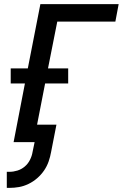

<svg xmlns="http://www.w3.org/2000/svg" viewBox="-20 -690 596 932"><path d="M13 222V144H26Q45 144 64.5 138Q84 132 100 118.5Q116 105 125.5 86Q135 67 138 48L148 0H46L101 -285H32V-358H115L176 -670H556L540 -585H258L213 -358H311V-285H199L160 -85H254L228 48Q224 71 216 94Q208 117 194 137.5Q180 158 160.5 175Q141 192 118 203Q95 214 72 218Q49 222 26 222Z"/></svg>

Font: Lode Dark Term
Style: Bold Italic
Weight: 700
Italic angle: -11°
Monospace: yes
Designer: Belleve Invis
Foundry: Belleve Invis
Version: Version 29.2.0